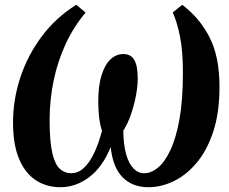

<svg xmlns="http://www.w3.org/2000/svg" viewBox="-20 -772 958 803"><path d="M232.5 11Q175 11 130.2 -18Q85.5 -47 60 -107Q34.5 -167 34.5 -260Q34.5 -355.5 65.2 -448.5Q96 -541.5 155 -620.2Q214 -699 299 -752L338 -719.5Q289 -661.5 255.2 -589.2Q221.5 -517 204.5 -435.8Q187.5 -354.5 187.5 -269Q187.5 -180.5 198.8 -132.2Q210 -84 230.2 -65.8Q250.5 -47.5 278 -47.5Q307 -47.5 331.2 -70.2Q355.5 -93 374.2 -133Q393 -173 406.5 -225Q397.5 -253.5 394.2 -283.8Q391 -314 391 -349Q391 -413.5 404.8 -457.5Q418.5 -501.5 442.2 -523.8Q466 -546 496 -546Q527 -546 541.5 -521.5Q556 -497 556 -443Q556 -410 548 -369.2Q540 -328.5 526.5 -290.2Q513 -252 495.5 -225Q496.5 -166.5 507.5 -127.2Q518.5 -88 537.8 -67.8Q557 -47.5 583.5 -47.5Q612 -47.5 640.5 -70.8Q669 -94 692.8 -144.2Q716.5 -194.5 730.8 -274.5Q745 -354.5 745 -467.5Q745 -557 733.2 -617.2Q721.5 -677.5 702.5 -720L742 -752Q814 -698 856 -616.8Q898 -535.5 898 -409Q898 -300.5 871.8 -221.2Q845.5 -142 802 -90.5Q758.5 -39 706 -14Q653.5 11 600.5 11Q533.5 11 492.5 -30.8Q451.5 -72.5 443 -157Q408.5 -72.5 352.8 -30.8Q297 11 232.5 11Z"/></svg>

Font: Merriweather 28pt
Style: Bold Italic
Weight: 700
Italic angle: -7.8°
Version: Version 2.101